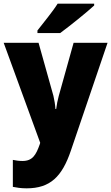

<svg xmlns="http://www.w3.org/2000/svg" viewBox="-20 -879 606 1046"><path d="M493 -849V-859H294C266 -814 217 -756 184 -713V-699H308C361 -738 453 -812 493 -849ZM0 -646 199 -101 197 -94C176 -34 157 -2 102 -2C83 -2 64 -5 50 -8V139C70 143 94 147 125 147C254 147 318 83 366 -58L566 -646H381L300 -356C294 -333 289 -310 286 -285H282C281 -307 276 -336 271 -357L190 -646Z"/></svg>

Font: Noto Sans Kannada UI SemiCondensed Black
Style: Regular
Weight: 900
Width: 4
Designer: Jelle Bosma - Monotype Design Team
Foundry: Monotype Imaging Inc.
Version: Version 2.005